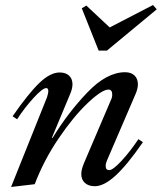

<svg xmlns="http://www.w3.org/2000/svg" viewBox="-20 -732 643 763"><path d="M167 -346Q172 -363 172 -369Q172 -382 164 -382Q149 -382 113 -342.5Q77 -303 48 -258L30 -270Q94 -362 137 -403Q180 -444 217 -444Q241 -444 254.5 -431.5Q268 -419 268 -397Q268 -380 259 -359L186 -184H189Q250 -284 327 -364.5Q404 -445 477 -445Q501 -445 514.5 -432Q528 -419 528 -397Q528 -380 519 -359L405 -94Q400 -83 400 -72Q400 -56 414 -56Q429 -56 463.5 -93.5Q498 -131 530 -179L548 -167Q485 -76 439 -34Q393 8 357 8Q332 8 317.5 -5Q303 -18 303 -41Q303 -57 313 -82L421 -335Q426 -345 426 -356Q426 -376 411 -376Q385 -376 328.5 -322.5Q272 -269 213 -182Q154 -95 118 0L24 11ZM305 -699 323 -710 416 -623 588 -712 603 -695 405 -531H372Z"/></svg>

Font: Ibarra Real Nova
Style: Italic
Weight: 400
Italic angle: -22°
Designer: Jose Maria Ribagorda & Octavio Pardo
Foundry: Octavio Pardo
Version: Version 1.014